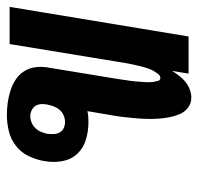

<svg xmlns="http://www.w3.org/2000/svg" viewBox="-47 -539 576 558"><g transform="rotate(90 241.0 -260.0)"><path d="M297 8Q278 8 260 5.5Q242 3 225 -2.5Q208 -8 193.5 -17.5Q179 -27 169.5 -41.5Q160 -56 157.5 -74Q155 -92 158 -110L191 -311Q192 -318 193 -324.5Q194 -331 195 -338Q196 -345 197 -351.5Q198 -358 198.5 -364.5Q199 -371 199.5 -378Q200 -385 200.5 -391.5Q201 -398 201 -404.5Q201 -411 200 -417.5Q199 -424 197 -431Q195 -438 189 -438Q182 -438 177 -431.5Q172 -425 168.5 -419Q165 -413 162.5 -406.5Q160 -400 158 -393.5Q156 -387 154.5 -380.5Q153 -374 151.5 -367.5Q150 -361 148.5 -354Q147 -347 146 -341L90 0H-18L68 -520H176L168 -472Q174 -482 182 -492.5Q190 -503 200 -511Q210 -519 222 -523.5Q234 -528 246 -528Q263 -528 275.5 -518Q288 -508 294 -493.5Q300 -479 303 -463Q306 -447 307 -430.5Q308 -414 307.5 -397.5Q307 -381 305.5 -364Q304 -347 302 -330Q300 -313 297 -297L285 -226Q293 -228 301 -228.5Q309 -229 317 -229Q344 -229 368.5 -221.5Q393 -214 409.5 -196Q426 -178 430.5 -152Q435 -126 430 -100Q426 -77 415.5 -55Q405 -33 385.5 -18Q366 -3 342.5 2.5Q319 8 297 8ZM300 -60Q309 -60 318.5 -64Q328 -68 335 -75.5Q342 -83 345.5 -92Q349 -101 351 -110Q352 -120 351.5 -129Q351 -138 347 -145.5Q343 -153 334.5 -157Q326 -161 317 -161Q307 -161 297.5 -157Q288 -153 281.5 -145.5Q275 -138 271.5 -129Q268 -120 266 -110Q264 -101 264.5 -92Q265 -83 269.5 -75.5Q274 -68 282.5 -64Q291 -60 300 -60Z"/></g></svg>

Font: Iosevka SS04 Extrabold
Style: Italic
Weight: 800
Italic angle: -9°
Monospace: yes
Designer: Belleve Invis
Foundry: Belleve Invis
Version: Version 19.0.0; ttfautohint (v1.8.4)